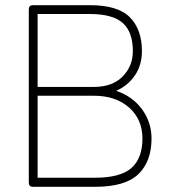

<svg xmlns="http://www.w3.org/2000/svg" viewBox="-20 -720 666 740"><path d="M107 0Q91 0 91 -16V-684Q91 -700 107 -700H327Q435 -700 481 -653Q527 -606 527 -523Q527 -469 500 -429.5Q473 -390 428 -370Q492 -348 528 -298Q564 -248 564 -186Q564 -98 513.5 -49Q463 0 346 0ZM125 -35H346Q444 -35 486.5 -72.5Q529 -110 529 -186Q529 -260 477.5 -305.5Q426 -351 342 -351H125ZM125 -385H342Q413 -385 452.5 -425Q492 -465 492 -523Q492 -597 453 -631.5Q414 -666 327 -666H125Z"/></svg>

Font: Zen Maru Gothic Light
Style: Regular
Weight: 300
Designer: Yoshimichi Ohira
Foundry: Positype
Version: Version 1.001